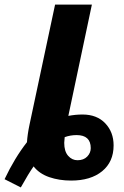

<svg xmlns="http://www.w3.org/2000/svg" viewBox="-92 -780 543 840"><path d="M-72 4Q-28 -89 26 -158Q28 -191 37 -234L149 -760H310L207 -273Q238 -279 269 -279Q332 -279 368.5 -240.5Q405 -202 405 -144Q405 -72 355 -31Q305 10 219 10Q167 10 123.5 -5Q80 -20 55 -52Q33 -21 -1 40ZM305 -132Q305 -189 243 -189Q216 -189 191 -180Q189 -162 189 -155Q189 -118 206 -98.5Q223 -79 247 -79Q274 -79 289.5 -95Q305 -111 305 -132Z"/></svg>

Font: Noto Sans UI CondBlack
Style: Italic
Weight: 900
Width: 3
Italic angle: -12°
Designer: Monotype Design Team
Foundry: Monotype Imaging Inc.
Version: Version 1.001